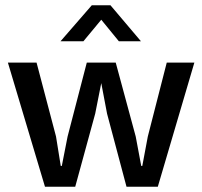

<svg xmlns="http://www.w3.org/2000/svg" viewBox="-20 -710 768 730"><path d="M10 -472H119L193 -191L211 -79H215L237 -191L310 -472H420L496 -191L517 -79H521L542 -191L614 -472H719L580 0H461L387 -278L365 -394L342 -278L266 0H151ZM516 -553H432L365 -635L297 -553H210L329 -690H400Z"/></svg>

Font: Mukta Mahee Medium
Style: Regular
Weight: 500
Designer: Shuchita Grover, Noopur Datye, Girish Dalvi, Yashodeep Gholap
Foundry: Ek Type
Version: Version 2.538;PS 1.000;hotconv 16.6.51;makeotf.lib2.5.65220;